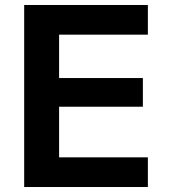

<svg xmlns="http://www.w3.org/2000/svg" viewBox="-20 -750 676 770"><path d="M77 0V-730H573V-611H217V-437H553V-322H217V-119H573V0Z"/></svg>

Font: M PLUS 2
Style: Bold
Weight: 700
Designer: Coji Morishita
Foundry: UNDERFOREST DESIGN
Version: Version 1.001